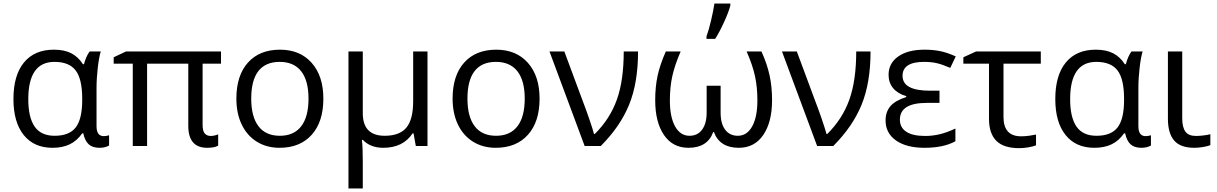

<svg xmlns="http://www.w3.org/2000/svg" viewBox="-20 -826 6883 1086"><path d="M289 -58Q372 -58 408.5 -105.5Q445 -153 445 -260V-267Q445 -379 408 -427.5Q371 -476 288 -476Q140 -476 140 -265Q140 -162 176 -110Q212 -58 289 -58ZM277 10Q172 10 114 -62.5Q56 -135 56 -266Q56 -400 115.5 -472.5Q175 -545 285 -545Q344 -545 383.5 -524.5Q423 -504 449 -463H455Q467 -508 487 -535H550Q540 -503 533 -443Q526 -383 526 -326V-112Q526 -56 567 -56Q581 -56 597 -61V-3Q575 10 543 10Q503 10 481.5 -10Q460 -30 451 -72H445Q416 -30 375 -10Q334 10 277 10Z M1172 -57Q1191 -57 1214 -66V-2Q1193 10 1152 10Q1045 10 1045 -114V-466H812V0H731V-466H623V-502L693 -535H1230V-466H1126V-120Q1126 -84 1138.5 -70.5Q1151 -57 1172 -57Z M1809 -268Q1809 -137 1743 -63.5Q1677 10 1561 10Q1489 10 1433.5 -24Q1378 -58 1347.5 -121Q1317 -184 1317 -268Q1317 -399 1382.5 -472Q1448 -545 1564 -545Q1677 -545 1743 -470.5Q1809 -396 1809 -268ZM1401 -268Q1401 -166 1442 -112Q1483 -58 1563 -58Q1642 -58 1683.5 -111.5Q1725 -165 1725 -268Q1725 -370 1683.5 -423Q1642 -476 1562 -476Q1482 -476 1441.5 -424Q1401 -372 1401 -268Z M2032 -186Q2032 -58 2156 -58Q2240 -58 2278.5 -104Q2317 -150 2317 -254V-535H2398V0H2332L2319 -72H2314Q2260 10 2148 10Q2075 10 2032 -35H2027Q2032 6 2032 84V240H1951V-535H2032Z M3032 -268Q3032 -137 2966 -63.5Q2900 10 2784 10Q2712 10 2656.5 -24Q2601 -58 2570.5 -121Q2540 -184 2540 -268Q2540 -399 2605.5 -472Q2671 -545 2787 -545Q2900 -545 2966 -470.5Q3032 -396 3032 -268ZM2624 -268Q2624 -166 2665 -112Q2706 -58 2786 -58Q2865 -58 2906.5 -111.5Q2948 -165 2948 -268Q2948 -370 2906.5 -423Q2865 -476 2785 -476Q2705 -476 2664.5 -424Q2624 -372 2624 -268Z M3088 -535H3172L3279 -247Q3292 -214 3312 -156Q3332 -98 3340 -68H3344Q3430 -153 3469 -262Q3508 -371 3508 -535H3589Q3589 -358 3538.5 -234Q3488 -110 3378 0H3287Z M3874 10Q3785 10 3735.5 -62.5Q3686 -135 3686 -259Q3686 -335 3699.5 -397.5Q3713 -460 3746 -535H3830Q3797 -459 3783 -396.5Q3769 -334 3769 -258Q3769 -164 3798.5 -111Q3828 -58 3880 -58Q3926 -58 3951.5 -93Q3977 -128 3977 -189V-341H4056V-189Q4056 -126 4082 -92Q4108 -58 4153 -58Q4205 -58 4234.5 -111Q4264 -164 4264 -258Q4264 -332 4250.5 -395Q4237 -458 4203 -535H4287Q4319 -464 4333 -399.5Q4347 -335 4347 -259Q4347 -136 4297.5 -63Q4248 10 4159 10Q4051 10 4018 -79H4014Q3982 10 3874 10ZM3976 -620Q3989 -655 4002 -710.5Q4015 -766 4021 -806H4111V-795Q4102 -759 4075.5 -701Q4049 -643 4025 -606H3976Z M4403 -535H4487L4594 -247Q4607 -214 4627 -156Q4647 -98 4655 -68H4659Q4745 -153 4784 -262Q4823 -371 4823 -535H4904Q4904 -358 4853.5 -234Q4803 -110 4693 0H4602Z M5294 -313V-244H5222Q5070 -244 5070 -149Q5070 -105 5106 -81Q5142 -57 5213 -57Q5254 -57 5294.5 -66.5Q5335 -76 5384 -99V-27Q5317 10 5209 10Q5107 10 5048 -31.5Q4989 -73 4989 -145Q4989 -193 5016 -225Q5043 -257 5106 -277V-282Q5058 -296 5032 -327Q5006 -358 5006 -403Q5006 -468 5060.5 -506.5Q5115 -545 5209 -545Q5257 -545 5297 -537Q5337 -529 5386 -507L5355 -442Q5309 -462 5277.5 -469Q5246 -476 5207 -476Q5085 -476 5085 -397Q5085 -313 5240 -313Z M5867 -535V-466H5656V-164Q5656 -55 5756 -55Q5779 -55 5803 -58.5Q5827 -62 5840 -65V-4Q5823 3 5796 7.5Q5769 12 5745 12Q5657 12 5615.5 -29.5Q5574 -71 5574 -154V-466H5429V-502L5501 -535Z M6182 -58Q6265 -58 6301.5 -105.5Q6338 -153 6338 -260V-267Q6338 -379 6301 -427.5Q6264 -476 6181 -476Q6033 -476 6033 -265Q6033 -162 6069 -110Q6105 -58 6182 -58ZM6170 10Q6065 10 6007 -62.5Q5949 -135 5949 -266Q5949 -400 6008.5 -472.5Q6068 -545 6178 -545Q6237 -545 6276.5 -524.5Q6316 -504 6342 -463H6348Q6360 -508 6380 -535H6443Q6433 -503 6426 -443Q6419 -383 6419 -326V-112Q6419 -56 6460 -56Q6474 -56 6490 -61V-3Q6468 10 6436 10Q6396 10 6374.5 -10Q6353 -30 6344 -72H6338Q6309 -30 6268 -10Q6227 10 6170 10Z M6667 -535V-157Q6667 -106 6685 -81.5Q6703 -57 6745 -57Q6763 -57 6788 -60Q6813 -63 6826 -67V-5Q6811 1 6785 5.5Q6759 10 6735 10Q6657 10 6621.5 -31Q6586 -72 6586 -155V-535Z"/></svg>

Font: Stephens Clock
Style: Regular
Weight: 400
Designer: Peter Wiegel (catfonts.de) with slight modifications by DT1.org
Version: Version 0.9.1